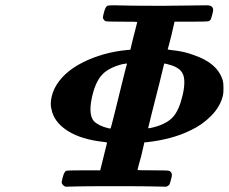

<svg xmlns="http://www.w3.org/2000/svg" viewBox="-20 -706 867 726"><path d="M359 -62Q385 -166 385 -167Q377 -169 367 -170Q289 -179 239.5 -209Q190 -239 177 -283Q172 -300 172 -314Q172 -340 186 -371Q216 -431 292 -469.5Q368 -508 461 -517L473 -518Q474 -524 480.5 -550Q487 -576 493 -599Q499 -622 499 -623Q499 -624 441 -624Q384 -624 379 -626Q372 -629 369 -639Q369 -643 373 -659Q379 -681 386 -684Q390 -686 411 -686Q466 -684 592 -684Q624 -684 680.5 -685Q737 -686 762 -686Q786 -686 786 -668Q786 -663 782 -648.5Q778 -634 776 -631Q772 -627 770 -626Q765 -624 703 -624H640L628 -572Q625 -560 621.5 -546.5Q618 -533 616 -526L614 -519Q618 -518 625 -517Q677 -512 712 -498Q805 -467 823 -399Q825 -392 825 -372Q825 -352 823 -345Q813 -303 778.5 -268Q744 -233 700 -213Q632 -179 533 -168H526L514 -116Q500 -67 500 -63Q500 -62 558 -62Q616 -62 620 -60Q630 -55 630 -44Q630 -39 626 -24.5Q622 -10 620 -7Q617 -4 609 0L562 -1Q532 -2 413 -2Q295 -2 268 -1L228 0Q217 -4 213 -15Q213 -19 217 -35Q223 -57 230 -60Q234 -62 297 -62ZM398 -220Q399 -220 414 -280.5Q429 -341 444 -402Q459 -463 460 -464Q460 -466 458 -466Q457 -466 455.5 -465.5Q454 -465 451 -464.5Q448 -464 445 -464Q393 -451 368 -425.5Q343 -400 330 -348Q322 -316 322 -292Q322 -263 335 -248Q353 -230 390 -221ZM618 -462Q610 -465 605 -465Q604 -465 602 -466Q601 -466 600 -462Q599 -457 584 -396.5Q569 -336 554 -278L540 -221H541Q546 -221 562 -225Q611 -238 634 -263.5Q657 -289 670 -344Q677 -372 677 -395Q677 -415 671 -427Q659 -452 618 -462Z"/></svg>

Font: KaTeX_Main
Style: Bold Italic
Weight: 700
Version: Version 1.1; ttfautohint (v1.3)